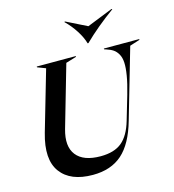

<svg xmlns="http://www.w3.org/2000/svg" viewBox="-133 -1043 1057 1166"><g transform="rotate(-15 395.5 -460.0)"><path d="M147 -707V-711.9H392.1V-707L326.2 -687L214.8 -300.8Q185.5 -197.8 229.7 -141.4Q273.9 -85 381.8 -85Q467.8 -85 515.6 -124.8Q563.5 -164.6 588.9 -252L633.8 -404.8Q652.8 -470.2 660.6 -518.3Q668.5 -566.4 666.7 -597.9Q665 -629.4 653.1 -650.6Q641.1 -671.9 624.3 -683.3Q607.4 -694.8 581.1 -703.1L568.8 -707V-711.9H791V-707L728 -687L601.1 -249Q562.5 -112.8 491.9 -50.3Q421.4 12.2 307.1 12.2Q166.5 12.2 105.7 -70.3Q44.9 -152.8 89.8 -310.1L199.2 -687ZM378.9 -929.2 382.8 -932.1 513.2 -867.2 675.8 -932.1 680.2 -929.2Q570.8 -850.1 486.8 -768.1H481.9Q471.2 -806.6 443.6 -849.9Q416 -893.1 378.9 -929.2Z"/></g></svg>

Font: Nyght Serif Medium Italic
Style: Regular
Weight: 500
Italic angle: -16°
Designer: Maksym Kobuzan
Version: Version 0.410;Glyphs 3.1.2 (3151)